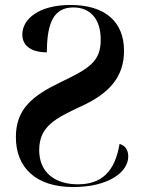

<svg xmlns="http://www.w3.org/2000/svg" viewBox="-20 -744 571 774"><path d="M275 10C417 10 497 -50 497 -113C497 -134 489 -156 462 -164C443 -51 389 -1 294 -1C205 -1 138 -46 138 -139C138 -235 204 -267 306 -315C419 -366 480 -433 480 -539C480 -657 403 -724 264 -724C138 -724 70 -668 70 -605C70 -561 104 -533 169 -533C169 -656 199 -714 276 -714C339 -714 386 -673 386 -584C386 -496 340 -468 225 -413C111 -358 44 -305 44 -191C44 -69 124 10 275 10Z"/></svg>

Font: Noto Serif Display SemiCondensed SemiBold
Style: Regular
Weight: 600
Width: 4
Designer: Monotype Design Team
Foundry: Monotype Imaging Inc.
Version: Version 2.009